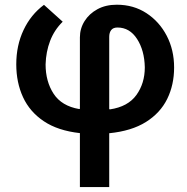

<svg xmlns="http://www.w3.org/2000/svg" viewBox="-20 -552 787 806"><path d="M315.4 233.4V6.8Q223.1 -3.4 164.1 -43Q105 -82.5 76.7 -144Q48.3 -205.6 48.3 -281.7Q48.3 -361.3 78.9 -426Q109.4 -490.7 164.6 -531.7L243.2 -460.9Q208 -426.3 190.4 -380.4Q172.9 -334.5 171.4 -281.7Q171.4 -210 205.1 -158.4Q238.8 -106.9 312.5 -94.2L315.4 -95.2V-395Q315.4 -432.1 335 -463.4Q354.5 -494.6 389.2 -513.4Q423.8 -532.2 470.2 -532.2Q540.5 -532.2 594.7 -496.8Q648.9 -461.4 679.9 -401.9Q710.9 -342.3 710.9 -268.6Q710.9 -195.8 681.9 -136.7Q652.8 -77.6 592.5 -39.8Q532.2 -2 438.5 7.3V233.4ZM441.4 -92.8Q517.1 -104 552.5 -153.1Q587.9 -202.1 587.9 -269.5Q586.4 -340.3 555.4 -388.4Q524.4 -436.5 473.1 -436.5Q455.1 -436.5 446.8 -425.8Q438.5 -415 438.5 -397.5V-94.2Z"/></svg>

Font: Roboto Slab Medium
Style: Regular
Weight: 500
Designer: Google
Version: Version 2.001; ttfautohint (v1.8.3)